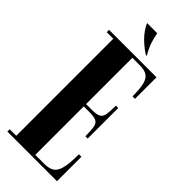

<svg xmlns="http://www.w3.org/2000/svg" viewBox="-273 -893 933 933"><g transform="rotate(45 193.0 -426.5)"><path d="M224 -739Q193 -758 163.5 -787.5Q134 -817 118 -853H188Q193 -825 201.5 -799.5Q210 -774 230 -739ZM11 0V-16H56V-683H11V-699H337V-551H320Q320 -601 313.5 -629.5Q307 -658 289.5 -670.5Q272 -683 239 -683H187V-365H227Q260 -365 274 -373Q288 -381 291.5 -402Q295 -423 295 -462H311V-252H295Q295 -292 291.5 -312.5Q288 -333 274 -341Q260 -349 227 -349H187V-16H250Q283 -16 301.5 -29Q320 -42 327.5 -75.5Q335 -109 335 -168H352V0Z"/></g></svg>

Font: Emberly Black
Style: Regular
Weight: 900
Designer: Rajesh Rajput
Foundry: Rajesh Rajput
Version: Version 1.000